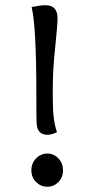

<svg xmlns="http://www.w3.org/2000/svg" viewBox="-20 -705 351 735"><path d="M161.1 9.8Q136.2 9.8 118.2 -8.1Q100.1 -25.9 100.1 -53.2Q100.1 -80.1 118.2 -98.6Q136.2 -117.2 161.1 -117.2Q186 -117.2 203.6 -98.6Q221.2 -80.1 221.2 -53.2Q221.2 -25.9 203.6 -8.1Q186 9.8 161.1 9.8ZM119.1 -350.1Q119.1 -602.1 101.1 -678.2Q136.2 -685.1 152.8 -685.1Q200.2 -685.1 200.2 -636.2Q200.2 -607.9 191.2 -523.4Q182.1 -439 182.1 -367.2V-323.2Q182.1 -243.2 198.2 -199.2Q178.2 -189 161.1 -189Q121.1 -189 120.1 -236.8Q119.1 -250 119.1 -350.1Z"/></svg>

Font: Sukar
Style: Regular
Weight: 400
Designer: Dario Muhafara - Ghiath Alsory
Foundry: Dario Muhafara - Ghiath Alsory
Version: Version 1.00 March 17, 2016, initial release